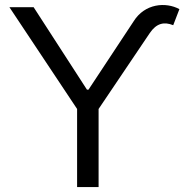

<svg xmlns="http://www.w3.org/2000/svg" viewBox="-20 -757 746 777"><path d="M18 -728 292 -316V0H379V-316L586 -623C613 -663 644 -670 681 -655L706 -720C651 -750 566 -743 521 -671L338 -394H332L116 -728Z"/></svg>

Font: Wafeq
Style: Regular
Weight: 400
Designer: Rasmus Andersson & Azza Alameddine
Foundry: Google & TypeTogether
Version: Version 3.000;FEAKit 1.0